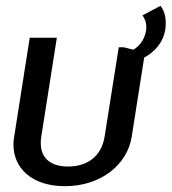

<svg xmlns="http://www.w3.org/2000/svg" viewBox="-20 -631 596 667"><path d="M29.2 -155.8C27.5 -146.7 26.7 -137.5 26.7 -129.2C26.7 -45.8 91.7 15.8 205.8 15.8C331.7 15.8 422.5 -60 437.5 -155.8L480.8 -430.8C515.8 -450 546.7 -481.7 554.2 -528.3C555.8 -536.7 555.8 -544.2 555.8 -551.7C555.8 -577.5 548.3 -597.5 537.5 -610.8L475 -577.5C480.8 -569.2 488.3 -555.8 488.3 -537.5C488.3 -533.3 488.3 -529.2 487.5 -525C481.7 -490 461.7 -469.2 443.3 -458.3L410 -466.7H392.5L343.3 -155.8C331.7 -84.2 279.2 -52.5 216.7 -52.5C160.8 -52.5 121.7 -77.5 121.7 -133.3C121.7 -140 121.7 -147.5 123.3 -155.8L177.5 -500H83.3Z"/></svg>

Font: Boon Medium
Style: Italic
Weight: 500
Italic angle: -9°
Designer: Sungsit Sawaiwan
Foundry: FontUni
Version: Version 3.0